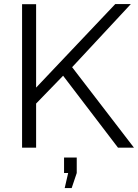

<svg xmlns="http://www.w3.org/2000/svg" viewBox="-20 -730 683 949"><path d="M89.1 0V-709.3H158.5V-297L549.8 -710H626.8L336.5 -397.9L642.2 0H563.3L291.9 -355.7L158.5 -218.2V0ZM299.8 199.5 316.9 125.2H296.6V48.6H359.3V125.2L334.3 199.5Z"/></svg>

Font: Raleway Thin
Style: Regular
Weight: 100
Designer: Matt McInerney, Pablo Impallari, Rodrigo Fuenzalida
Foundry: Matt McInerney, Pablo Impallari, Rodrigo Fuenzalida
Version: Version 4.026